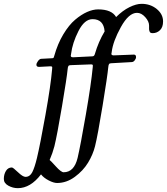

<svg xmlns="http://www.w3.org/2000/svg" viewBox="-140 -715 871 1002"><path d="M466 -626Q500 -660 535.5 -677.5Q571 -695 599 -695Q645 -695 678 -668Q711 -641 711 -603Q711 -573 695 -557.5Q679 -542 657 -542Q650 -542 646 -544Q642 -546 640 -552.5Q638 -559 638 -563.5Q638 -568 638 -582Q638 -603 618 -625.5Q598 -648 575 -648Q532 -648 491 -574Q450 -500 443 -444Q443 -443 442.5 -440Q442 -437 441.5 -436Q441 -435 441.5 -432.5Q442 -430 443 -429Q444 -428 446.5 -427Q449 -426 453 -426L557 -430Q570 -431 570 -417Q570 -409 563 -400Q556 -391 547 -391L441 -385Q432 -385 429 -380.5Q426 -376 425 -364Q421 -320 395.5 -164Q370 -8 356 48Q345 92 319.5 134Q294 176 250.5 208Q207 240 158 240Q140 240 114 226.5Q88 213 74 195Q19 267 -47 267Q-73 267 -96.5 254Q-120 241 -120 219Q-120 195 -109 177Q-98 159 -78 159Q-72 159 -46.5 183.5Q-21 208 -7 208Q16 208 28.5 183.5Q41 159 53 109Q69 42 97 -114Q125 -270 132 -354Q132 -359 132.5 -362.5Q133 -366 130.5 -367.5Q128 -369 123 -369L66 -366Q50 -365 50 -377Q50 -385 58 -396Q66 -407 74 -408L130 -411Q137 -411 139 -413Q141 -415 143 -423Q161 -487 190.5 -536Q220 -585 252 -612Q284 -639 314.5 -652.5Q345 -666 372 -666Q443 -666 466 -626ZM406 -551Q401 -615 343 -615Q301 -615 269.5 -553Q238 -491 231 -434Q231 -433 230.5 -430Q230 -427 229.5 -426Q229 -425 229.5 -422.5Q230 -420 231 -419Q232 -418 234.5 -417Q237 -416 241 -416L342 -421Q352 -421 355 -433Q374 -498 406 -551ZM335 -379 229 -375Q220 -375 217 -370.5Q214 -366 213 -354Q209 -311 183.5 -160Q158 -9 144 48Q135 83 119 120Q123 122 151 153Q179 184 192 184Q247 184 265 109Q280 45 308 -117Q336 -279 344 -364Q344 -369 344.5 -372.5Q345 -376 342.5 -377.5Q340 -379 335 -379Z"/></svg>

Font: EB Garamond 08
Style: Italic
Weight: 400
Italic angle: -14°
Version: Version 0.016